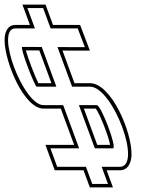

<svg xmlns="http://www.w3.org/2000/svg" viewBox="-195 -775 713 831"><path d="M24.1 -652H101.3H141.3L172.2 -571H132.2L53.8 -571.3L117 -400H194.3H195.3C294 -398 424 -51 322.2 -53H245L257.5 -19L272.2 21H204.2L189.5 -19L177 -53H92.6H52.6L23.1 -133H63.1H147.5L78.5 -320H-5.9C-94.1 -318 -218.6 -650 -129.3 -652H-128.3H-43.9L-61.6 -700L-76.4 -740H-8.4L6.4 -700ZM146.5 -320 215.5 -133H292.7H293.7C313.7 -133 242.8 -320 223.8 -320ZM49 -400 -14.3 -571.6 -98.8 -572C-110.8 -572 -44.4 -400 -36.4 -400H-35.4ZM34.5 -667 2.1 -755H-97.9L-65.5 -667H-129.5C-166 -666.2 -175.7 -630.2 -175.1 -598.3C-173.4 -503.8 -90.1 -303.1 -5.7 -305H68L125.9 -148H1.6L42.1 -38H166.5L193.8 36H293.8L266.5 -38H322.1C359.7 -37.3 373.5 -71.6 374.2 -105.2C376.3 -203.6 287.5 -413.1 195.4 -415H127.4L75.4 -556.2L132.2 -556H194L151.7 -667ZM168 -305H219.5C236.6 -283.5 275.6 -183.8 281.5 -148H225.9ZM27.5 -415H-28.9C-42.1 -439.8 -74.2 -523.2 -82.9 -556.9L-24.8 -556.7Z"/></svg>

Font: Nordica Plus
Style: NordicaClassicLightConOpOblOl
Weight: 300
Version: Version 1.01